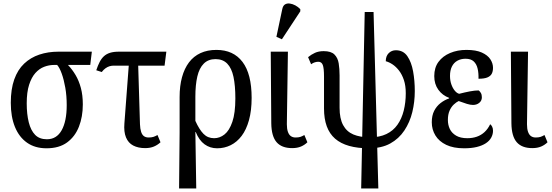

<svg xmlns="http://www.w3.org/2000/svg" viewBox="-20 -828 3119 1085"><path d="M243 10Q178 10 133 -21.5Q88 -53 64.5 -110.5Q41 -168 41 -247Q41 -324 60.5 -379Q80 -434 116.5 -468.5Q153 -503 202.5 -519.5Q252 -536 310 -536H499L490 -461H364Q388 -436 407 -404Q426 -372 437 -331Q448 -290 448 -238Q448 -168 426 -112Q404 -56 359 -23Q314 10 243 10ZM245 -41Q300 -41 328.5 -92Q357 -143 357 -234Q357 -287 349 -332.5Q341 -378 329 -411.5Q317 -445 303 -461H285Q257 -461 229.5 -450.5Q202 -440 180 -415.5Q158 -391 144.5 -349Q131 -307 131 -244Q131 -183 142.5 -137Q154 -91 178.5 -66Q203 -41 245 -41Z M555 -421 524 -431Q533 -458 543 -477.5Q553 -497 567 -510Q581 -523 601.5 -529.5Q622 -536 652 -536H920L910 -457H621Q610 -457 598.5 -453.5Q587 -450 576 -442Q565 -434 555 -421ZM800 9Q761 9 733 -5.5Q705 -20 692 -51.5Q679 -83 683 -131L710 -489H760L771 -126Q772 -100 777.5 -83Q783 -66 793.5 -58.5Q804 -51 820 -51Q836 -51 847 -54.5Q858 -58 870 -65L887 -24Q871 -9 850 0Q829 9 800 9Z M992 237 995 -79V-280Q995 -342 1008.5 -391.5Q1022 -441 1048 -475.5Q1074 -510 1113 -528Q1152 -546 1203 -546Q1299 -546 1350.5 -478Q1402 -410 1402 -275Q1402 -203 1387 -149Q1372 -95 1345.5 -60Q1319 -25 1283.5 -7.5Q1248 10 1207 10Q1167 10 1136 -12.5Q1105 -35 1086 -82H1084L1089 237ZM1190 -47Q1222 -47 1249 -68.5Q1276 -90 1293 -139.5Q1310 -189 1310 -272Q1310 -344 1299.5 -393.5Q1289 -443 1264 -468.5Q1239 -494 1198 -494Q1157 -494 1131.5 -468.5Q1106 -443 1095 -395.5Q1084 -348 1084 -281V-145Q1106 -96 1130 -71.5Q1154 -47 1190 -47Z M1631 9Q1572 9 1543 -24.5Q1514 -58 1513 -131L1510 -536H1607L1601 -126Q1601 -100 1607 -83Q1613 -66 1624 -58.5Q1635 -51 1650 -51Q1667 -51 1677.5 -54.5Q1688 -58 1700 -65L1717 -24Q1702 -9 1681 0Q1660 9 1631 9ZM1573 -606 1542 -620 1575 -776Q1579 -796 1590.5 -803Q1602 -810 1617.5 -808Q1633 -806 1649 -797.5Q1665 -789 1677 -776V-764Z M2021 237 2041 -760H2091L2118 237ZM2064 10Q2001 10 1953 -3.5Q1905 -17 1873.5 -44.5Q1842 -72 1826.5 -114.5Q1811 -157 1811 -215V-395Q1811 -443 1804 -461Q1797 -479 1779 -479Q1770 -479 1759.5 -476Q1749 -473 1738 -465L1721 -505Q1739 -520 1760 -529.5Q1781 -539 1809 -539Q1851 -539 1870 -520Q1889 -501 1894 -470Q1899 -439 1899 -402V-219Q1899 -158 1919 -121Q1939 -84 1977 -68Q2015 -52 2071 -52Q2125 -52 2163.5 -70.5Q2202 -89 2226 -123Q2250 -157 2261.5 -203Q2273 -249 2273 -301Q2273 -344 2262.5 -375.5Q2252 -407 2235 -429Q2218 -451 2198.5 -464Q2179 -477 2160 -482Q2160 -511 2176.5 -527.5Q2193 -544 2217 -544Q2259 -544 2282 -510.5Q2305 -477 2314.5 -424.5Q2324 -372 2324 -313Q2324 -252 2310 -194.5Q2296 -137 2265 -90.5Q2234 -44 2185 -17Q2136 10 2064 10Z M2603 10Q2542 10 2501.5 -9.5Q2461 -29 2440.5 -62.5Q2420 -96 2420 -137Q2420 -175 2433.5 -201.5Q2447 -228 2469.5 -245.5Q2492 -263 2518 -272V-275Q2480 -289 2457 -321Q2434 -353 2434 -398Q2434 -446 2458 -478.5Q2482 -511 2523.5 -528.5Q2565 -546 2616 -546Q2670 -546 2703 -531Q2736 -516 2751 -493Q2766 -470 2766 -445Q2766 -425 2759 -411.5Q2752 -398 2734.5 -390.5Q2717 -383 2684 -383Q2685 -415 2679 -440.5Q2673 -466 2657 -481Q2641 -496 2611 -496Q2584 -496 2564 -484.5Q2544 -473 2533.5 -451.5Q2523 -430 2523 -399Q2523 -373 2530.5 -351.5Q2538 -330 2550 -315.5Q2562 -301 2575 -298Q2606 -306 2634.5 -311.5Q2663 -317 2685 -317Q2692 -312 2697.5 -302.5Q2703 -293 2703 -278Q2703 -259 2688.5 -247Q2674 -235 2653 -235Q2638 -235 2618.5 -241Q2599 -247 2572 -257Q2559 -251 2544.5 -237.5Q2530 -224 2520.5 -202.5Q2511 -181 2511 -150Q2511 -122 2522 -99Q2533 -76 2557.5 -61.5Q2582 -47 2621 -47Q2650 -47 2674.5 -55.5Q2699 -64 2718 -81.5Q2737 -99 2750 -126Q2756 -122 2761 -112.5Q2766 -103 2766 -89Q2766 -69 2756 -50.5Q2746 -32 2725.5 -18.5Q2705 -5 2674.5 2.5Q2644 10 2603 10Z M2988 9Q2929 9 2900 -24.5Q2871 -58 2870 -131L2867 -536H2964L2958 -126Q2958 -100 2964 -83Q2970 -66 2981 -58.5Q2992 -51 3007 -51Q3024 -51 3034.5 -54.5Q3045 -58 3057 -65L3074 -24Q3059 -9 3038 0Q3017 9 2988 9Z"/></svg>

Font: Noto Serif Condensed
Style: Regular
Weight: 400
Width: 3
Designer: Monotype Design Team
Foundry: Monotype Imaging Inc.
Version: Version 2.015